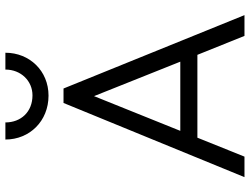

<svg xmlns="http://www.w3.org/2000/svg" viewBox="-130 -820 949 730"><g transform="rotate(-90 345.0 -454.5)"><path d="M37 0H115L187 -179H502L574 0H653L374 -688H319ZM180 -909C180 -817 250 -745 347 -745C441 -745 510 -817 510 -909H446C446 -850 403 -806 348 -806C285 -806 245 -850 245 -909ZM213 -244 345 -572 476 -244Z"/></g></svg>

Font: MV Cash Light
Style: Regular
Weight: 300
Designer: Rodrigo Fuenzalida
Foundry: fragTYPE
Version: Version 1.100;Glyphs 3.1.2 (3151)